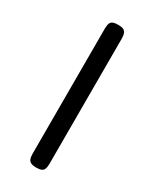

<svg xmlns="http://www.w3.org/2000/svg" viewBox="-135 -506 446 556"><g transform="rotate(30 88.5 -227.5)"><path d="M88 11Q78 11 71.5 8Q65 5 62.5 -1.5Q60 -8 60 -19V-437Q60 -448 62.5 -454.5Q65 -461 71.5 -463.5Q78 -466 89 -466Q100 -466 106 -463Q112 -460 114.5 -453.5Q117 -447 117 -435V-18Q117 -7 114.5 -0.5Q112 6 105.5 8.5Q99 11 88 11Z"/></g></svg>

Font: Fredoka SemiExpanded Light
Style: Regular
Weight: 300
Width: 6
Designer: Ben Nathan
Foundry: Milena B. Brandão, Ben Nathan
Version: Version 2.001